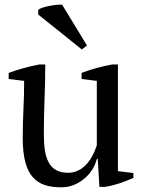

<svg xmlns="http://www.w3.org/2000/svg" viewBox="-20 -787 614 819"><path d="M245 -767C234 -768 213 -766 192 -762C171 -758 151 -752 143 -745V-725L329 -576L351 -593ZM77 -198C77 -115 92 -63 120 -31C148 1 189 12 242 12C282 12 316 -4 343 -28C370 -51 386 -81 393 -109H397L404 10H429C472 3 510 -11 549 -28V-49L483 -57V-512H458C415 -504 369 -492 328 -476V-450L393 -442V-167C370 -98 330 -50 270 -50C229 -50 203 -66 188 -94C172 -122 167 -164 167 -216C167 -265 168 -314 170 -363C172 -412 173 -462 173 -512H148C105 -504 60 -492 17 -476V-450L83 -442C83 -402 82 -362 80 -322C78 -281 77 -240 77 -198Z"/></svg>

Font: PT Serif
Style: Regular
Weight: 400
Designer: A.Korolkova, O.Umpeleva, V.Yefimov
Foundry: ParaType Ltd
Version: Version 1.000;PS 001.000;hotconv 1.0.88;makeotf.lib2.5.64775